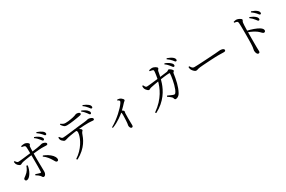

<svg xmlns="http://www.w3.org/2000/svg" viewBox="150 -2259 5621 3775"><g transform="rotate(-30 2960.0 -371.0)"><path d="M782.1 -638.5Q766.5 -658.5 744.7 -681Q722.9 -703.5 690.3 -726.1L703.6 -742.7Q742.3 -728.6 770.9 -711.5Q799.5 -694.5 817.4 -677.6Q852.7 -645.5 852.7 -617.3Q852.7 -606 845.6 -599.4Q838.6 -592.7 827.9 -592.7Q816.1 -592.7 807 -606.5Q797.9 -620.3 782.1 -638.5ZM871.5 -706.9Q854.5 -726.1 834.2 -745.2Q813.9 -764.3 780 -786.9L792.5 -803.5Q830.6 -790.4 858.9 -776Q887.2 -761.7 906.3 -746.7Q925.8 -731.8 934.3 -717Q942.8 -702.2 943.1 -686.6Q943.3 -676.1 937.1 -669.1Q931 -662 919.7 -661.6Q907.6 -661.4 897.7 -675Q887.8 -688.6 871.5 -706.9ZM358.8 -99.1Q383.5 -90.7 409.8 -81.7Q436.1 -72.6 455.1 -68.7Q463.9 -67.1 469.5 -69.3Q475.1 -71.5 476.1 -81.5Q477.3 -99.4 478.2 -134.8Q479.1 -170.3 479.5 -214.1Q479.9 -258 479.8 -300.9Q479.6 -343.9 479.6 -375.9Q479.6 -397.1 479.4 -427Q479.2 -457 478.6 -490.4Q478 -523.7 477.3 -555.6Q476.6 -587.4 475.7 -612.4Q474.8 -637.4 473.1 -649.7Q470.7 -672.8 452.2 -680.5Q433.8 -688.3 394.2 -693.3L393.2 -715.2Q410.4 -719.3 431.5 -722.5Q452.5 -725.7 468.9 -725.7Q489.8 -724.9 511.1 -715.4Q532.5 -705.9 547.1 -692.6Q561.7 -679.4 561.7 -667.7Q561.7 -658.6 556.4 -653.1Q551.1 -647.5 546.1 -640.9Q541.1 -634.3 539.7 -619.5Q537.8 -601 536.8 -570.6Q535.8 -540.2 535.2 -504.8Q534.6 -469.5 534.2 -435.4Q533.8 -401.3 533.8 -374.3Q533.8 -351.9 534.1 -315.5Q534.4 -279.1 535.2 -237.9Q536 -196.6 536.7 -157.8Q537.5 -119 537.8 -91.3Q538.1 -63.7 538.1 -55.2Q538.1 -34.3 531 -14.4Q523.9 5.6 511.2 18.4Q498.6 31.2 481 31.2Q467.1 31.2 460.7 25Q454.3 18.8 449.2 8.4Q444.1 -2 432.7 -15.3Q419.1 -30.4 395.9 -47.4Q372.6 -64.5 348.8 -77.9ZM114.1 -517.3 132.4 -526Q146.3 -505.8 162 -490Q177.7 -474.1 194 -474.9Q209.4 -474.9 238.8 -477.7Q268.3 -480.5 305.1 -484.8Q341.9 -489.1 378.9 -493.5Q415.9 -497.9 447.3 -501.8Q478.6 -505.7 497 -507.7Q589 -518.7 641.2 -526.9Q693.4 -535.1 718.8 -541.5Q744.2 -547.9 754.8 -551Q765.4 -554.1 774.2 -554.1Q792.9 -554.1 813.1 -547.2Q833.4 -540.4 847.6 -529.6Q861.8 -518.8 861.8 -507.2Q861.8 -491.5 853.6 -485.1Q845.5 -478.7 826.4 -478.7Q804.7 -478.7 781 -480.1Q757.3 -481.4 724.6 -481.4Q701.2 -481.4 661.3 -478.2Q621.4 -475.1 578.3 -470.5Q535.3 -465.9 499.4 -461.9Q466.5 -458.1 425.1 -452.6Q383.6 -447.1 343.6 -440.6Q303.6 -434.1 274 -427.7Q253.6 -423.7 242.2 -417.7Q230.7 -411.6 222.3 -406.7Q213.8 -401.8 201.9 -401.8Q191.1 -401.8 176.5 -410.5Q161.9 -419.1 148.4 -433Q134.8 -446.9 126.6 -462.8Q122.2 -472.5 119.1 -487.9Q116.1 -503.3 114.1 -517.3ZM799.5 -164.7Q780.1 -199.9 745.7 -243.5Q711.4 -287.2 658.5 -324.5L672 -342.3Q723.2 -322.8 769.9 -292.9Q816.6 -263 849.3 -226.5Q882.1 -190 889.7 -148.8Q893.8 -127.4 885.2 -113.7Q876.6 -100 858.8 -100Q838 -100 825.9 -120.6Q813.7 -141.1 799.5 -164.7ZM290.3 -330.5 316.5 -324.8Q312.6 -284.1 297.3 -240.8Q281.9 -197.4 259.5 -160.6Q237 -123.7 210.3 -100.9Q183.6 -78 157.1 -78Q140.7 -78 131.6 -88.3Q122.4 -98.6 122.4 -112.2Q122.4 -125.2 128.8 -132.7Q135.1 -140.2 146.4 -148Q157.7 -155.8 173.5 -167.9Q227.7 -209 252 -248.9Q276.3 -288.8 290.3 -330.5Z M1842.2 -625.6Q1826.8 -645.4 1806.8 -668.1Q1786.7 -690.7 1754.3 -714L1769.2 -730.5Q1804.8 -714.8 1833 -697.6Q1861.2 -680.4 1878.4 -663.2Q1895.8 -645.6 1903.9 -631.6Q1911.9 -617.7 1911.2 -602.3Q1910.4 -591.2 1903.6 -583.9Q1896.8 -576.7 1886.4 -577.5Q1875.5 -578.3 1866.3 -592.4Q1857.2 -606.5 1842.2 -625.6ZM1918.6 -711.7Q1902.2 -731.7 1882.6 -751.4Q1863.1 -771.2 1831.1 -793.6L1844.4 -810.4Q1881.4 -796.3 1907.8 -780.9Q1934.1 -765.6 1952.5 -751Q1972.1 -735.3 1980.5 -719.9Q1988.9 -704.5 1988.9 -689.1Q1988.9 -677.3 1982.8 -670.1Q1976.7 -662.9 1965.4 -663.7Q1952.5 -664.5 1943.6 -678.7Q1934.7 -692.9 1918.6 -711.7ZM1111.2 -493.6 1128.3 -500.8Q1142.4 -480.6 1158.1 -463.9Q1173.8 -447.2 1192.5 -447.2Q1213.3 -447.2 1253.7 -451.4Q1294.1 -455.6 1347.5 -461.9Q1401 -468.2 1461.3 -475.6Q1521.6 -482.9 1582.5 -490Q1643.4 -497.1 1698.5 -501.9Q1733.9 -505.1 1753.1 -509.3Q1772.3 -513.5 1782.4 -516.6Q1792.5 -519.7 1800.3 -519.7Q1820.9 -519.7 1843.3 -513Q1865.8 -506.2 1882 -494.7Q1898.3 -483.2 1898.3 -468.7Q1898.3 -456.6 1892.4 -450Q1886.5 -443.4 1869.8 -443.4Q1857.9 -443.4 1830.8 -446.7Q1803.6 -450.1 1766.9 -450.1Q1731.2 -450.1 1665.3 -447.2Q1599.4 -444.4 1525.2 -436.8Q1479.4 -432.3 1428.2 -425.1Q1377 -417.8 1335.8 -410.4Q1294.6 -403 1276.5 -398.2Q1253.7 -392.3 1233.7 -385.5Q1213.8 -378.6 1196.7 -377.8Q1185.6 -377.8 1168.8 -388.4Q1151.9 -398.9 1137.6 -414.8Q1123.2 -430.6 1118 -444.7Q1113.6 -454.4 1112.6 -466.1Q1111.6 -477.8 1111.2 -493.6ZM1222.8 68 1202.9 47.3Q1275.2 0.1 1326.2 -53.2Q1377.3 -106.4 1411.5 -159.5Q1445.7 -212.6 1465 -259.2Q1484.4 -305.9 1492.1 -340.8Q1499.9 -375.8 1499.9 -391.7Q1499.9 -406.7 1491.5 -420.5Q1483.1 -434.2 1462.6 -452.2L1506 -460.8Q1523.9 -451.8 1544.7 -440Q1565.6 -428.1 1580.9 -414.9Q1596.2 -401.6 1596.2 -389.4Q1596.2 -380.1 1589.8 -373.7Q1583.3 -367.2 1575.2 -359Q1567 -350.8 1561.5 -335.8Q1548.2 -296.5 1526.9 -247.1Q1505.7 -197.6 1468.7 -143.7Q1431.8 -89.8 1372.3 -35.7Q1312.7 18.5 1222.8 68ZM1683.9 -655.8Q1655.5 -650.9 1616.5 -644Q1577.5 -637.1 1534.9 -631.3Q1492.4 -625.5 1451.9 -621.4Q1411.5 -617.3 1378.1 -617.3Q1340.3 -617.3 1315.5 -638.3Q1290.6 -659.3 1265.8 -698.2L1280.9 -711.5Q1309.7 -690.4 1331.2 -681.4Q1352.7 -672.5 1377.7 -672.5Q1408.2 -672.5 1440.3 -675.7Q1472.4 -679 1502.7 -684.7Q1533 -690.4 1558.1 -695.4Q1588.2 -702.4 1604.5 -708.8Q1620.7 -715.2 1630.7 -719.9Q1640.7 -724.6 1650.4 -724.6Q1683.4 -724.6 1705.3 -714.1Q1727.3 -703.6 1727.3 -685.2Q1727.3 -674.5 1717.6 -667.4Q1707.9 -660.2 1683.9 -655.8Z M2478.4 -548.6 2483.6 -561.9Q2496.9 -561.6 2509.8 -561Q2522.7 -560.4 2536.8 -555.2Q2553.3 -549.8 2569.6 -537.5Q2585.9 -525.2 2596.8 -511.6Q2607.7 -497.9 2607.7 -486.4Q2607.7 -477.9 2603.5 -473.3Q2599.4 -468.7 2591.8 -463.6Q2584.2 -458.5 2573.2 -447.7Q2548.9 -421.9 2515.9 -386.5Q2482.9 -351.2 2438.3 -310.8Q2422.9 -296.8 2393.7 -273.6Q2364.6 -250.4 2325.4 -223.7Q2286.2 -196.9 2238.3 -170.8Q2190.3 -144.6 2136.4 -124.1L2125.5 -141.6Q2188.9 -177.1 2248.1 -221Q2307.2 -264.9 2357.1 -309.8Q2407 -354.6 2444.1 -395Q2481.1 -435.4 2501.7 -465.2Q2522.2 -495 2522.2 -507.3Q2522.2 -519.1 2508.4 -530.3Q2494.6 -541.6 2478.4 -548.6ZM2412.5 -320.6 2440.4 -345Q2462.8 -329.5 2480.7 -316Q2498.6 -302.6 2498.6 -290.7Q2498.6 -282.6 2495.5 -273.6Q2492.4 -264.5 2491.4 -249.5Q2489.6 -195.4 2489.4 -142.4Q2489.2 -89.5 2490.5 -47.5Q2491.7 -5.5 2491.7 16.3Q2491.7 38.3 2484.6 48.2Q2477.5 58 2462.7 58Q2441.1 58 2429.8 35.7Q2418.5 13.5 2418.5 -8.5Q2418.5 -18.7 2422.2 -31.4Q2425.9 -44 2427.1 -62.8Q2429.7 -84.6 2431.3 -114.4Q2432.9 -144.3 2433.9 -175.2Q2434.9 -206 2435.3 -231.1Q2435.7 -256.2 2434.9 -269.2Q2434.1 -284.7 2429.7 -295.4Q2425.3 -306.2 2412.5 -320.6Z M3727.2 -611.1Q3711.8 -630.5 3690.7 -653.4Q3669.5 -676.2 3636.4 -699L3649.2 -716.5Q3688.4 -701.2 3716.8 -684.5Q3745.3 -667.9 3763.9 -649.6Q3782.9 -632.7 3790.8 -618.8Q3798.6 -604.9 3798.6 -590.1Q3798.6 -577.8 3791.8 -570.8Q3784.9 -563.9 3774.6 -563.9Q3762.4 -563.9 3752.3 -578.2Q3742.2 -592.5 3727.2 -611.1ZM3815.9 -683.8Q3799.2 -703.2 3778.7 -722Q3758.2 -740.7 3724.1 -764.4L3736.6 -781.8Q3775.3 -767.9 3804.2 -753.3Q3833.1 -738.8 3851.1 -723.5Q3870.9 -707.4 3879.6 -692.3Q3888.3 -677.2 3888.3 -661.5Q3888.3 -649.1 3881.9 -642.4Q3875.4 -635.8 3863.7 -635.8Q3851.7 -635.8 3842 -650.7Q3832.3 -665.6 3815.9 -683.8ZM3318.2 -748.8Q3334.1 -752.7 3354.9 -757.2Q3375.7 -761.7 3390.3 -760.9Q3404.8 -760.9 3422.7 -754.4Q3440.7 -748 3457.2 -738.9Q3473.7 -729.8 3484.3 -719.2Q3494.9 -708.5 3494.9 -699.2Q3494.9 -688.3 3489.1 -682Q3483.4 -675.6 3476.2 -666.7Q3468.9 -657.8 3465.1 -639Q3461.9 -621.6 3456.7 -594Q3451.5 -566.4 3445 -537Q3438.6 -507.6 3432.1 -484.3Q3423.1 -449 3406.6 -399.1Q3390.2 -349.3 3361.4 -290.9Q3332.6 -232.6 3287.4 -172Q3242.2 -111.4 3176.6 -54.5Q3111.1 2.4 3020.2 50.3L3003.7 30.3Q3098.3 -36.6 3161.4 -105Q3224.4 -173.4 3264.7 -239.8Q3305 -306.1 3328.8 -367.8Q3352.6 -429.5 3366.8 -483Q3372.4 -501.5 3378 -529Q3383.5 -556.5 3388.4 -586.8Q3393.3 -617.2 3396.5 -642.8Q3399.8 -668.5 3399.8 -681.7Q3400.5 -696.3 3397.2 -702.7Q3393.8 -709 3381.6 -713.6Q3368.6 -719.1 3350.4 -722.2Q3332.3 -725.3 3318.4 -727.5ZM3363 -122 3374.8 -141.4Q3396.1 -131.9 3418.8 -121.8Q3441.4 -111.6 3459.8 -103.6Q3478.3 -95.6 3488.1 -92.4Q3507.9 -86.1 3518.2 -87.8Q3528.5 -89.6 3539.1 -102.3Q3558.2 -125.9 3574.4 -166.1Q3590.5 -206.4 3603.1 -253.9Q3615.7 -301.5 3624.4 -348.2Q3633.1 -394.9 3637.9 -432.4Q3642.6 -470 3642.6 -489Q3642.6 -500.4 3630.9 -500.4Q3609.1 -500.4 3577.9 -497.8Q3546.7 -495.2 3513.1 -490.7Q3479.4 -486.2 3448.8 -482Q3418.2 -477.7 3395.7 -474.3Q3373.1 -470.7 3341.8 -465.7Q3310.6 -460.6 3278.9 -454.4Q3247.2 -448.2 3221.2 -443.2Q3195.2 -438.2 3182.9 -435.4Q3160.1 -430 3150.7 -421.9Q3141.3 -413.9 3126 -413.9Q3112.9 -413.9 3097 -427Q3081 -440 3068.5 -457.3Q3056.1 -474.6 3052 -485.9Q3046.4 -500.4 3045.8 -517Q3045.2 -533.6 3046.3 -549.1L3066 -553.7Q3076.5 -533.7 3089.1 -513.1Q3101.6 -492.6 3122.5 -492.6Q3137.3 -492.6 3171.7 -495.9Q3206.1 -499.2 3252.5 -504.3Q3298.9 -509.4 3349.9 -515.5Q3400.9 -521.7 3450.3 -527.6Q3499.7 -533.5 3540.3 -539Q3581 -544.5 3604.3 -546.9Q3618.3 -548.9 3626.3 -554.7Q3634.2 -560.4 3640.9 -566.1Q3647.5 -571.9 3655.6 -571.9Q3663.3 -571.9 3676.7 -564.5Q3690.1 -557.1 3703.2 -545.6Q3716.3 -534.2 3725.6 -522.8Q3734.9 -511.5 3734.9 -503.6Q3734.9 -493.4 3728.8 -488.4Q3722.6 -483.5 3715.3 -477.3Q3708.1 -471.2 3705.9 -456.5Q3698.1 -404.3 3688.8 -353.2Q3679.4 -302.2 3666.8 -253.4Q3654.2 -204.7 3637.3 -159Q3620.3 -113.3 3597.9 -71.7Q3586.1 -48 3567.9 -30.7Q3549.7 -13.5 3530.5 -4.7Q3511.3 4 3493.5 4Q3481.1 4 3473.7 -3Q3466.4 -10 3462.3 -26.3Q3457.5 -44.9 3445 -58.4Q3432.4 -71.9 3412 -86.6Q3391.5 -101.3 3363 -122Z M4041.2 -423.1Q4051.9 -406.1 4062.4 -391.1Q4072.8 -376.1 4086.6 -366.9Q4100.3 -357.7 4120.6 -357.7Q4143.3 -357.7 4184.2 -359.2Q4225.1 -360.7 4275.8 -363.5Q4326.6 -366.3 4379.4 -369.3Q4432.2 -372.3 4479.7 -375.3Q4527.3 -378.3 4561 -380.8Q4594.6 -383.3 4606.1 -383.5Q4656.1 -386.9 4682 -390.4Q4707.8 -394 4726.6 -394Q4746 -394 4765.5 -388.7Q4784.9 -383.4 4797.5 -373.7Q4810.2 -363.9 4810.2 -349.8Q4810.2 -336.4 4800.9 -328.8Q4791.7 -321.1 4766.2 -321.1Q4739.9 -321.1 4710.6 -322.2Q4681.2 -323.3 4635.3 -323.3Q4616.6 -323.3 4575.6 -321.8Q4534.5 -320.3 4482.4 -317.4Q4430.2 -314.5 4377.9 -311.1Q4325.5 -307.7 4282.1 -304.7Q4238.7 -301.7 4216.5 -298.9Q4188.3 -295.7 4172.2 -290.8Q4156 -285.8 4144.6 -281.9Q4133.3 -278 4118.6 -278Q4105.1 -278 4086.6 -291.7Q4068.2 -305.5 4052.6 -324.9Q4037 -344.2 4030 -361.1Q4024.5 -375.4 4023 -388.7Q4021.4 -402.1 4020.7 -416.5Z M5626.8 -564.6Q5611.4 -584 5590.2 -606.1Q5569.1 -628.1 5536 -652.5L5549.5 -669.2Q5588 -653.9 5616.4 -637.6Q5644.8 -621.3 5663.5 -604.7Q5682.5 -588.5 5690.7 -573Q5699 -557.6 5699 -542Q5699 -530.5 5692.5 -523.5Q5686.1 -516.6 5675 -516.6Q5662.7 -516.6 5652.6 -531.3Q5642.5 -546 5626.8 -564.6ZM5711.5 -654.4Q5694.8 -673 5674.7 -691.8Q5654.6 -710.5 5620.5 -734.2L5633.1 -750.8Q5671.7 -737.7 5700.2 -723.1Q5728.7 -708.6 5746.8 -693.3Q5766.6 -678 5775.3 -662.5Q5783.9 -647 5783.9 -631.3Q5783.9 -618.9 5777.9 -612.6Q5771.8 -606.4 5760.9 -606.4Q5748.9 -606.4 5738.4 -620.9Q5727.9 -635.4 5711.5 -654.4ZM5233.8 -742.1Q5252.8 -746.5 5268.2 -750.2Q5283.5 -753.9 5296.9 -753.9Q5312.9 -753.9 5331.6 -747.6Q5350.2 -741.4 5367.6 -732.1Q5385.1 -722.9 5396 -712.4Q5406.9 -701.9 5406.9 -692.7Q5406.9 -682.8 5402.3 -676.3Q5397.8 -669.8 5392.8 -661.3Q5387.8 -652.7 5385.4 -635.9Q5382.4 -609.6 5380.6 -574.6Q5378.9 -539.6 5378.3 -504.5Q5377.7 -469.3 5377.5 -440.8Q5377.3 -419.8 5376.8 -378.4Q5376.3 -336.9 5376.4 -285.5Q5376.5 -234 5376.4 -181.8Q5376.4 -129.7 5376.6 -86.4Q5377 -53.3 5378.1 -30.8Q5379.2 -8.2 5379.2 4.7Q5379.2 24.5 5371.4 33.6Q5363.7 42.8 5347.4 42.8Q5331.4 42.8 5320.2 27.7Q5309 12.5 5303.1 -8.2Q5297.2 -29 5297.2 -46Q5297.2 -62.4 5302.2 -79Q5307.2 -95.6 5310.4 -124.3Q5313.4 -152.3 5315.1 -193.5Q5316.7 -234.7 5317.3 -280.4Q5317.9 -326 5318 -367.9Q5318.1 -409.7 5318.1 -438.2Q5318.1 -468.6 5317.9 -502.4Q5317.7 -536.2 5317.3 -568.9Q5317 -601.7 5316.1 -630.2Q5315.2 -658.7 5312.8 -677.1Q5310.7 -700.7 5292.5 -708.7Q5274.2 -716.6 5234.8 -721.2ZM5366.1 -462Q5441 -446.6 5511.2 -421Q5581.4 -395.4 5624.2 -368.4Q5647.2 -353.5 5663.9 -335Q5680.7 -316.5 5680.7 -293.5Q5680.7 -280.1 5672.4 -269.5Q5664 -258.8 5648.2 -258.8Q5636.4 -258.8 5626.8 -264.8Q5617.2 -270.7 5606.6 -281.8Q5596.1 -292.8 5581.3 -307.7Q5566.5 -322.5 5544 -339.3Q5508.6 -364.2 5464.8 -386.6Q5421 -409 5366.1 -428.6Z"/></g></svg>

Font: Noto Serif JP
Style: Regular
Weight: 200
Designer: Ryoko NISHIZUKA 西塚涼子 (kana & ideographs); Frank Grießhammer (Latin, Greek & Cyrillic); Wenlong ZHANG 张文龙 (bopomofo); San
Foundry: Adobe
Version: Version 2.001;hotconv 1.1.0;makeotfexe 2.6.0